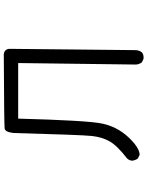

<svg xmlns="http://www.w3.org/2000/svg" viewBox="101 -878 797 1040"><g transform="rotate(-90 500.0 -357.5)"><path d="M702 21 683 12Q669 -6 671 -29L679 -658H378Q368 -286 351.5 -205Q335 -124 279 -63Q223 -2 182 0L162 -10Q152 -23 150 -41Q152 -57 162 -68Q232 -122 255 -163Q278 -204 284 -259.5Q290 -315 300 -682Q305 -729 325 -731.5Q345 -734 726 -736Q753 -733 756 -707L749 -23Q749 -4 737 12Q724 23 702 21Z"/></g></svg>

Font: Kosefont JP
Style: Regular
Weight: 400
Designer: Nozomi Seto 瀬戸のぞみ
Version: Version 3.00;June 19, 2020